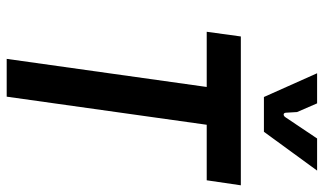

<svg xmlns="http://www.w3.org/2000/svg" viewBox="-217 -751 968 574"><g transform="rotate(90 267.0 -464.0)"><path d="M156 0 240 -598H75L89 -700H534L519 -598H353L269 0ZM270 -769 199 -928H289L315 -868L317 -834Q318 -828 322.5 -828Q327 -828 331 -834L394 -928H490L374 -769Z"/></g></svg>

Font: Finlandica Medium
Style: Italic
Weight: 500
Italic angle: -8°
Designer: Niklas Ekholm, Juho Hiilivirta, Jaakko Suomalainen
Foundry: Helsinki Type Studio
Version: Version 1.063